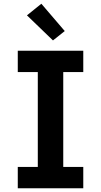

<svg xmlns="http://www.w3.org/2000/svg" viewBox="-20 -1006 540 1026"><path d="M75 0V-114H182V-621H75V-735H425V-621H318V-114H425V0ZM263 -790 124 -924 201 -986 326 -840Z"/></svg>

Font: Iosevka Curly Heavy
Style: Regular
Weight: 900
Monospace: yes
Designer: Belleve Invis
Foundry: Belleve Invis
Version: Version 22.1.2; ttfautohint (v1.8.4)